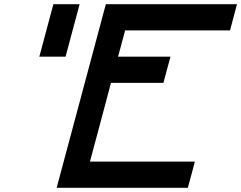

<svg xmlns="http://www.w3.org/2000/svg" viewBox="-20 -895 1149 915"><path d="M250 0H875Q880.9 -21 892.1 -62.5Q903.3 -104 908.7 -125H408.7Q425.8 -187.5 459 -312.5Q492.2 -437.5 508.8 -500H758.8Q764.2 -520.5 775.4 -562.3Q786.6 -604 792.5 -625H542.5Q548.3 -645.5 559.6 -687.5Q570.8 -729.5 576.2 -750H1076.2Q1081.5 -770.5 1092.8 -812.5Q1104 -854.5 1109.4 -875H484.4Q445.3 -729 367.2 -437.5Q289.1 -146 250 0ZM167.5 -625H292.5Q303.7 -667 325.9 -750Q348.1 -833 359.4 -875H234.4Q223.1 -833 200.9 -750Q178.7 -667 167.5 -625Z"/></svg>

Font: Faithful 32x
Style: Oblique
Weight: 400
Foundry: Faithful Resource Pack
Version: Version 1.0; January 27, 2023